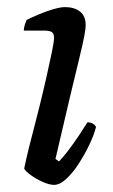

<svg xmlns="http://www.w3.org/2000/svg" viewBox="-20 -520 317 540"><path d="M132 0Q119 0 100 -8.5Q81 -17 66 -28Q51 -39 48 -46Q49 -52 55 -78Q61 -104 71 -142Q81 -180 91.5 -222.5Q102 -265 111 -305Q120 -345 126 -374Q132 -403 132 -414Q132 -425 126 -429.5Q120 -434 103 -434H47Q47 -442 50 -451Q53 -460 55 -464Q69 -471 89 -479.5Q109 -488 129.5 -494Q150 -500 163 -500Q189 -500 205 -487.5Q221 -475 221 -449Q221 -440 217 -418.5Q213 -397 203 -356Q193 -315 176.5 -246Q160 -177 136 -73L146 -66Q156 -76 171 -95.5Q186 -115 201 -137.5Q216 -160 226 -176Q235 -176 241.5 -172Q248 -168 250 -163Q245 -142 232 -114.5Q219 -87 202 -60.5Q185 -34 166.5 -17Q148 0 132 0Z"/></svg>

Font: Texturina 72pt 72pt Medium
Style: Italic
Weight: 500
Italic angle: -11°
Designer: Guillermo Torres Carreño
Foundry: Omnibus-Type
Version: Version 1.002; ttfautohint (v1.8.3)